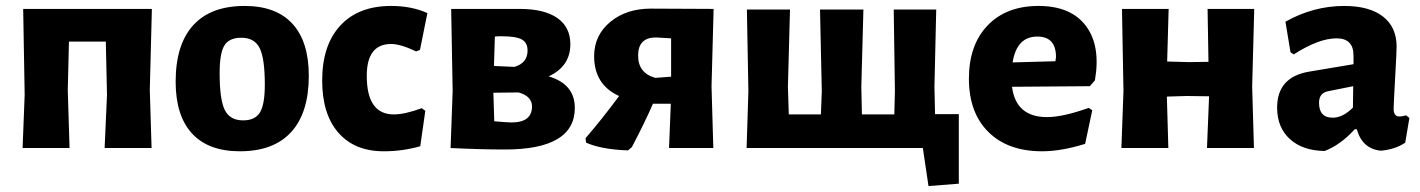

<svg xmlns="http://www.w3.org/2000/svg" viewBox="-20 -498 4779 646"><path d="M56 0 63 -179 58 -468H491L484 -195L490 0H332L340 -179L336 -358H212L208 -195L214 0Z M803 -478Q909 -478 964 -418Q1019 -358 1019 -243Q1019 -119 960 -54Q901 11 787 11Q681 11 626 -49Q571 -109 571 -223Q571 -348 630 -413Q689 -478 803 -478ZM792 -371Q751 -371 735 -345Q719 -319 719 -252Q719 -162 736.5 -127.5Q754 -93 798 -93Q838 -93 854.5 -119.5Q871 -146 871 -213Q871 -302 853.5 -336.5Q836 -371 792 -371Z M1296 -478Q1365 -478 1418 -454L1393 -330L1380 -325Q1328 -350 1296 -350Q1214 -350 1214 -243Q1214 -113 1305 -113Q1342 -113 1399 -134L1411 -125L1394 -6Q1335 11 1271 11Q1173 11 1118.5 -51.5Q1064 -114 1064 -227Q1064 -346 1125 -412Q1186 -478 1296 -478Z M1496 0 1503 -191 1498 -468H1729Q1811 -468 1855 -437.5Q1899 -407 1899 -349Q1899 -275 1826 -241Q1914 -215 1914 -135Q1914 5 1679 5Q1598 5 1496 0ZM1667 -376Q1652 -376 1645 -375L1642 -276L1711 -273Q1755 -286 1755 -328Q1755 -354 1736 -365Q1717 -376 1667 -376ZM1725 -187 1640 -186 1643 -90Q1687 -86 1701 -86Q1770 -86 1770 -140Q1770 -174 1725 -187Z M2093 8Q2004 5 1952 -18L1950 -33Q2004 -95 2063 -175Q1979 -213 1979 -309Q1979 -379 2033 -424Q2087 -469 2170 -469L2381 -468L2374 -207L2380 0H2231L2237 -149H2177Q2150 -87 2106 -3ZM2127 -311Q2127 -252 2185 -236L2238 -240V-369L2187 -372Q2127 -372 2127 -311Z M2492 0 2498 -191 2493 -466H2638L2631 -206L2634 -113H2742L2745 -191L2739 -466H2885L2878 -206L2880 -113H2989L2991 -191L2987 -466H3130L3124 -206L3126 -114H3206V120L3104 128L3085 0Z M3486 11Q3371 11 3305.5 -54Q3240 -119 3240 -233Q3240 -347 3303 -412.5Q3366 -478 3474 -478Q3583 -478 3633.5 -411Q3684 -344 3664 -228L3647 -208L3385 -206Q3398 -104 3503 -104Q3556 -104 3643 -135L3655 -127L3631 -14Q3551 11 3486 11ZM3470 -375Q3401 -375 3387 -288L3531 -292L3533 -306Q3533 -375 3470 -375Z M3753 0 3760 -191 3755 -468H3912L3907 -291L3981 -289L4046 -290L4043 -468H4200L4193 -207L4199 0H4041L4048 -174L3973 -175L3906 -173L3911 0Z M4503 -478Q4587 -478 4633 -442.5Q4679 -407 4679 -341Q4679 -324 4674 -235Q4669 -146 4669 -132Q4669 -106 4689 -106Q4698 -106 4711 -110L4722 -101L4708 -18Q4674 5 4626 9Q4564 3 4545 -63H4538Q4491 -11 4437 10Q4363 9 4320 -30Q4277 -69 4277 -136Q4277 -239 4385 -257L4534 -282V-311Q4534 -369 4477 -369Q4417 -369 4333 -315L4322 -322L4305 -425Q4399 -478 4503 -478ZM4533 -208 4448 -191Q4418 -185 4418 -152Q4418 -102 4464 -102Q4498 -102 4532 -136Z"/></svg>

Font: Alegreya Sans ExtraBold
Style: Regular
Weight: 800
Designer: Juan Pablo del Peral
Foundry: Huerta Tipografica
Version: Version 2.007